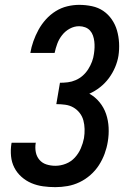

<svg xmlns="http://www.w3.org/2000/svg" viewBox="-20 -763 540 791"><path d="M208 8Q182 8 157 4.5Q132 1 109.5 -8.5Q87 -18 68.5 -34.5Q50 -51 39 -72.5Q28 -94 25.5 -119.5Q23 -145 27 -171L28 -175H128L127 -173Q124 -154 127.5 -136Q131 -118 142.5 -104.5Q154 -91 171.5 -85.5Q189 -80 208 -80Q230 -80 251.5 -88.5Q273 -97 288.5 -114Q304 -131 313 -152Q322 -173 326 -194Q329 -213 328.5 -231.5Q328 -250 323.5 -267Q319 -284 308 -298Q297 -312 282 -320.5Q267 -329 249 -331.5Q231 -334 212 -334L227 -422Q243 -422 259.5 -424Q276 -426 292 -433Q308 -440 321 -451.5Q334 -463 343.5 -478Q353 -493 359 -509Q365 -525 367 -541Q369 -554 369.5 -567Q370 -580 368.5 -592.5Q367 -605 363 -616.5Q359 -628 351 -637Q343 -646 331 -650.5Q319 -655 306 -655Q286 -655 267.5 -645Q249 -635 236 -618.5Q223 -602 216 -583Q209 -564 205 -545H105Q109 -569 117.5 -593Q126 -617 138.5 -640Q151 -663 169 -683Q187 -703 209.5 -717Q232 -731 257 -737Q282 -743 306 -743Q333 -743 359 -737.5Q385 -732 405.5 -718Q426 -704 440.5 -683Q455 -662 462 -637.5Q469 -613 470.5 -586.5Q472 -560 468 -533Q464 -509 454 -485.5Q444 -462 428.5 -441Q413 -420 392 -403.5Q371 -387 348 -377Q372 -364 390 -342Q408 -320 417 -293.5Q426 -267 427.5 -237.5Q429 -208 424 -179Q420 -154 411 -129.5Q402 -105 387.5 -82.5Q373 -60 352.5 -42Q332 -24 308 -12.5Q284 -1 258.5 3.5Q233 8 208 8Z"/></svg>

Font: Iosevka Curly Slab Semibold
Style: Italic
Weight: 600
Italic angle: -9°
Monospace: yes
Designer: Belleve Invis
Foundry: Belleve Invis
Version: Version 22.1.2; ttfautohint (v1.8.4)